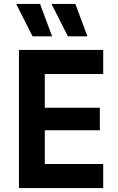

<svg xmlns="http://www.w3.org/2000/svg" viewBox="-20 -953 596 973"><path d="M76 0H503V-122H207V-293H486V-407H207V-578H503V-700H76ZM244 -769 183 -933H62L145 -769ZM423 -769 362 -933H241L324 -769Z"/></svg>

Font: Finlandica SemiBold
Style: Regular
Weight: 600
Designer: Niklas Ekholm, Juho Hiilivirta, Jaakko Suomalainen
Foundry: Helsinki Type Studio
Version: Version 2.000;Glyphs 3.2 (3202)